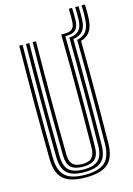

<svg xmlns="http://www.w3.org/2000/svg" viewBox="-138 -997 741 1073"><g transform="rotate(-15 233.0 -460.5)"><path d="M221.5 7.5Q131.2 7.5 91.8 -27.9Q52.2 -63.2 51.2 -144.8Q50.2 -224 49.6 -305Q49 -386 49.1 -468.2Q49.2 -550.5 49.8 -633.5Q50.2 -716.5 51.2 -800H70.5Q69.8 -721.5 69.1 -640.4Q68.5 -559.2 68.5 -476.6Q68.5 -394 69 -310.9Q69.5 -227.8 70.5 -145Q71.5 -71 106.9 -39.5Q142.2 -8 221.5 -8Q300.2 -8 335.6 -39.5Q371 -71 372 -145Q373 -219.5 373.5 -294.6Q374 -369.8 374 -445.2Q374 -520.8 373.6 -596.5Q373.2 -672.2 372.5 -747.8Q409.2 -755.8 426.2 -779.4Q443.2 -803 445.8 -845.2Q446.8 -856.8 446.9 -872.1Q447 -887.5 446.8 -902.5Q446.5 -917.5 445.8 -927.8H465.2Q466 -917.5 466.2 -902.4Q466.5 -887.2 466.2 -871.6Q466 -856 465.2 -844Q462.8 -799.5 445.5 -773.5Q428.2 -747.5 392 -736.8Q393 -638 393.2 -539.5Q393.5 -441 393.1 -342.4Q392.8 -243.8 391.2 -144.8Q390 -63.2 350.6 -27.9Q311.2 7.5 221.5 7.5ZM221.5 -23.2Q152 -23.2 121.4 -51.6Q90.8 -80 90 -145.2Q89 -227.5 88.4 -309.2Q87.8 -391 87.8 -472.8Q87.8 -554.5 88.4 -636.2Q89 -718 90 -800H109.2Q108.5 -720.5 107.9 -639.2Q107.2 -558 107.2 -475.8Q107.2 -393.5 107.8 -310.8Q108.2 -228 109.2 -145.5Q110.2 -88 136.2 -63.5Q162.2 -39 221.5 -39Q280.2 -39 306.2 -63.5Q332.2 -88 333.2 -145.5Q334.2 -223 334.8 -301Q335.2 -379 335.2 -457.4Q335.2 -535.8 334.8 -614.4Q334.2 -693 333.5 -771.5Q372 -774.2 389.6 -793Q407.2 -811.8 409.2 -851.2Q410 -866.2 409.9 -888Q409.8 -909.8 408.8 -927.8H428.2Q429.2 -908.2 429.2 -884.6Q429.2 -861 428.2 -846.5Q426 -806.2 408.5 -785Q391 -763.8 353 -758.2Q353.8 -681.2 354.1 -604.8Q354.5 -528.2 354.5 -451.8Q354.5 -375.2 354 -298.8Q353.5 -222.2 352.5 -145.2Q351.8 -80 321.2 -51.6Q290.8 -23.2 221.5 -23.2ZM221.5 -54.5Q172.8 -54.5 151 -75.6Q129.2 -96.8 128.8 -145.8Q127.2 -255.2 126.8 -364Q126.2 -472.8 126.9 -581.6Q127.5 -690.5 128.8 -800H148Q147.2 -721.5 146.6 -640.2Q146 -559 146 -476.4Q146 -393.8 146.5 -310.8Q147 -227.8 148 -146Q148.5 -106 165.4 -88Q182.2 -70 221.5 -70Q260.5 -70 277.1 -88Q293.8 -106 294.2 -146Q295.8 -254.8 296.2 -363.5Q296.8 -472.2 296.2 -581.5Q295.8 -690.8 294.2 -800H316.5Q345.5 -800 358 -812.1Q370.5 -824.2 372.2 -851.8Q373 -865.2 372.9 -887.1Q372.8 -909 372 -927.8H391.2Q392.2 -909.2 392.2 -887.5Q392.2 -865.8 391.8 -851.5Q389.5 -815.8 372.6 -800.2Q355.8 -784.8 316.5 -784.8H313.8Q314.8 -704 315.2 -624.2Q315.8 -544.5 315.8 -464.9Q315.8 -385.2 315.4 -305.6Q315 -226 313.8 -145.8Q313.2 -96.5 291.5 -75.5Q269.8 -54.5 221.5 -54.5Z"/></g></svg>

Font: Big Shoulders Inline Text Thin SemiBold
Style: Regular
Weight: 600
Version: Version 2.002